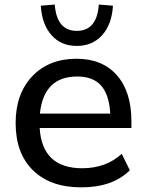

<svg xmlns="http://www.w3.org/2000/svg" viewBox="-20 -804 631 834"><path d="M333 9.8Q199.2 9.8 123.5 -64Q47.9 -137.7 47.9 -269.5Q47.9 -396.5 120.1 -472.7Q192.4 -548.8 312.5 -548.8Q424.8 -548.8 487.8 -477.1Q550.8 -405.3 550.8 -277.3V-248H152.3Q163.1 -73.2 336.9 -73.2Q440.4 -73.2 508.8 -135.7L543.9 -64.5Q469.7 9.8 333 9.8ZM153.3 -310.5H459Q454.1 -393.6 418.9 -432.6Q383.8 -471.7 315.4 -471.7Q169.9 -471.7 153.3 -310.5ZM157.2 -779.3 217.8 -784.2Q226.6 -669.9 313.5 -669.9Q401.4 -669.9 409.2 -784.2L470.7 -779.3Q465.8 -698.2 423.8 -651.4Q381.8 -604.5 313.5 -604.5Q245.1 -604.5 203.6 -651.4Q162.1 -698.2 157.2 -779.3Z"/></svg>

Font: Min Sans Medium
Style: Regular
Weight: 500
Designer: Jinseong-Kim, NotoSansCJK, Nunito
Foundry: Jinseong-Kim
Version: Version 1.400;Glyphs 3.1.2 (3151)